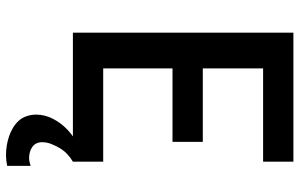

<svg xmlns="http://www.w3.org/2000/svg" viewBox="-199 -576 998 640"><g transform="rotate(90 300.0 -256.0)"><path d="M89 0V-735H519V-634H208V-433H453V-332H208V-101H519V0ZM497 223Q481 223 465.5 220.5Q450 218 435 213Q420 208 406.5 200Q393 192 382.5 180.5Q372 169 367 153.5Q362 138 362 123Q362 93 376.5 65.5Q391 38 413 17.5Q435 -3 462.5 -17Q490 -31 519 -38V0Q505 8 493.5 19Q482 30 474 43.5Q466 57 460 72Q454 87 454 103Q454 113 458 121.5Q462 130 470 135.5Q478 141 487.5 143.5Q497 146 506 146Q513 146 520 144.5Q527 143 533 141V219Q524 221 515 222Q506 223 497 223Z"/></g></svg>

Font: R Plex Mono
Style: Bold
Weight: 700
Monospace: yes
Designer: Belleve Invis
Foundry: Belleve Invis
Version: Version 31.8.0